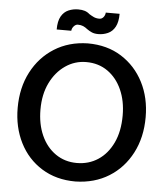

<svg xmlns="http://www.w3.org/2000/svg" viewBox="-59 -917 850 983"><g transform="rotate(5 366.5 -425.5)"><path d="M365 14Q266 14 192 -32Q118 -78 78 -157.5Q38 -237 38 -336Q38 -440 80 -520.5Q122 -601 196 -647.5Q270 -694 367 -696Q467 -696 540.5 -649.5Q614 -603 654.5 -524Q695 -445 695 -345Q695 -241 653 -160.5Q611 -80 537 -34Q463 12 365 14ZM364 -81Q425 -81 473 -112.5Q521 -144 549 -203Q577 -262 577 -344Q577 -418 551 -476Q525 -534 478 -567Q431 -600 368 -600Q309 -600 260.5 -566.5Q212 -533 183.5 -474.5Q155 -416 155 -338Q155 -263 181 -205Q207 -147 254.5 -114Q302 -81 364 -81ZM445 -861Q444 -847 435.5 -837Q427 -827 415 -827Q398 -827 385.5 -833Q373 -839 362 -846Q351 -856 337 -860.5Q323 -865 303 -865Q277 -865 253.5 -855Q230 -845 216 -820.5Q202 -796 202 -753H277Q278 -766 287.5 -776.5Q297 -787 308 -787Q324 -787 335.5 -782Q347 -777 358 -768Q369 -760 382.5 -754Q396 -748 416 -748Q442 -748 465.5 -758.5Q489 -769 502.5 -794Q516 -819 516 -861Z"/></g></svg>

Font: Catamaran SemiBold
Style: Regular
Weight: 600
Designer: Pria Ravichandran
Version: Version 2.000